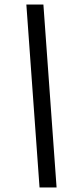

<svg xmlns="http://www.w3.org/2000/svg" viewBox="-20 -707 344 845"><path d="M96 -687H171L229 118H154Z"/></svg>

Font: Grenze Medium
Style: Italic
Weight: 500
Italic angle: -10°
Designer: Renata Polastri
Foundry: Omnibus-Type
Version: Version 1.002; ttfautohint (v1.8)